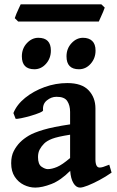

<svg xmlns="http://www.w3.org/2000/svg" viewBox="-20 -853 540 888"><path d="M143.1 14.6Q116.2 14.6 90.6 2.2Q64.9 -10.3 48.3 -35.4Q31.7 -60.5 31.7 -98.1Q31.7 -131.3 43.7 -154.5Q55.7 -177.7 73.7 -195.8Q89.4 -211.4 113 -225.6Q136.7 -239.7 181.2 -252.9Q225.6 -266.1 304.2 -277.8V-335.4Q304.2 -365.7 291 -385.7Q277.8 -405.8 240.7 -405.3Q217.3 -405.3 196.8 -388.7Q176.3 -372.1 179.2 -342.8Q179.7 -338.4 162.8 -331.3Q146 -324.2 122.3 -317.4Q98.6 -310.5 78.4 -306.4Q58.1 -302.2 52.2 -303.7L42 -330.1Q57.6 -369.1 96.2 -400.4Q134.8 -431.6 186 -450.2Q237.3 -468.8 291.5 -468.8Q358.4 -468.8 389.9 -435.3Q421.4 -401.9 421.4 -351.6V-116.2Q421.4 -78.1 440.9 -78.1Q447.8 -78.1 456.8 -80.8Q465.8 -83.5 485.4 -91.3L496.1 -54.7Q468.8 -35.6 439.5 -20Q410.2 -4.4 386.2 5.1Q362.3 14.6 350.1 14.6Q332 14.6 319.6 -6.1Q307.1 -26.9 304.7 -63Q260.7 -18.6 217.8 -2Q174.8 14.6 143.1 14.6ZM201.2 -70.8Q219.7 -70.8 243.7 -80.8Q267.6 -90.8 304.2 -122.1V-230Q245.6 -220.7 221.2 -211.2Q196.8 -201.7 184.1 -189Q171.4 -176.3 163.6 -161.6Q155.8 -147 155.8 -126.5Q155.8 -93.3 172.1 -82Q188.5 -70.8 201.2 -70.8ZM345.2 -532.7Q287.6 -532.7 287.6 -592.3Q287.6 -628.4 310.8 -653.3Q334 -678.2 363.8 -678.2Q391.1 -678.2 406.5 -663.6Q421.9 -648.9 421.9 -619.1Q421.9 -583.5 399.4 -558.1Q377 -532.7 345.2 -532.7ZM139.2 -532.7Q81.1 -532.7 81.1 -592.3Q81.1 -628.4 104.2 -653.3Q127.4 -678.2 157.2 -678.2Q215.3 -678.2 215.3 -619.1Q215.3 -583.5 192.9 -558.1Q170.4 -532.7 139.2 -532.7ZM64 -753.4 48.3 -769Q50.3 -776.4 55.7 -789.1Q61 -801.8 66.9 -814.2Q72.8 -826.7 75.7 -833H448.7L464.4 -817.9Q462.4 -811 456.8 -797.9Q451.2 -784.7 445.3 -772Q439.5 -759.3 437 -753.4Z"/></svg>

Font: David Libre
Style: Bold
Weight: 700
Designer: Ismar David, J. Victor Gaultney, Annie Olsen and Meir Sadan
Foundry: Monotype Imaging Inc. & SIL International
Version: Version 1.100; ttfautohint (v1.8.4.7-5d5b)